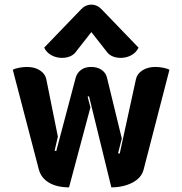

<svg xmlns="http://www.w3.org/2000/svg" viewBox="-20 -797 784 826"><path d="M147 -68 35 -497Q44 -502 62 -505.5Q80 -509 96 -509Q129 -509 151.5 -494.5Q174 -480 179 -457L229 -209L215 -149L222 -147L306 -464Q312 -484 329 -496.5Q346 -509 372 -509Q399 -509 417 -496.5Q435 -484 440 -464L504 -201L488 -138L495 -136L565 -457Q570 -480 593 -494.5Q616 -509 648 -509Q665 -509 682.5 -505.5Q700 -502 709 -497L598 -68Q589 -32 550 -11.5Q511 9 459 9L363 -383L357 -381L369 -335L277 9Q225 9 191 -11Q157 -31 147 -68ZM247 -548Q222 -548 201 -559.5Q180 -571 170 -592L327 -755Q347 -777 373 -777Q399 -777 419 -755L576 -592Q566 -571 545 -559.5Q524 -548 499 -548Q481 -548 466 -554Q451 -560 442 -571L373 -659L304 -571Q295 -560 280 -554Q265 -548 247 -548Z"/></svg>

Font: K2D ExtraBold
Style: Regular
Weight: 800
Designer: Katatrad Aksorn Co.,Ltd.
Foundry: Cadson Demak Co.,Ltd.
Version: Version 1.000; ttfautohint (v1.6)